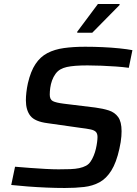

<svg xmlns="http://www.w3.org/2000/svg" viewBox="-20 -929 685 957"><path d="M303 8Q260 8 212.5 6Q165 4 119 0.5Q73 -3 36 -7L55 -98Q90 -95 130 -92Q170 -89 207.5 -87Q245 -85 272 -85Q306 -85 331 -86Q356 -87 375 -91Q394 -95 409 -103Q422 -110 431 -123Q440 -136 447 -153Q454 -170 458 -187.5Q462 -205 464 -220.5Q466 -236 466 -246Q466 -263 458 -271.5Q450 -280 431 -284Q412 -288 379 -292L217 -315Q154 -323 131.5 -351.5Q109 -380 109 -429Q109 -447 111.5 -469Q114 -491 119 -514Q133 -574 157 -610Q181 -646 216.5 -664.5Q252 -683 299 -689.5Q346 -696 405 -696Q448 -696 492 -694Q536 -692 575 -688Q614 -684 640 -679L622 -591Q594 -595 558 -597.5Q522 -600 485.5 -601.5Q449 -603 416 -603Q382 -603 356.5 -601Q331 -599 313 -595Q295 -591 281 -583Q267 -575 256.5 -560.5Q246 -546 239.5 -528Q233 -510 230.5 -491.5Q228 -473 228 -457Q228 -433 243.5 -425Q259 -417 299 -412L455 -393Q493 -388 522.5 -378.5Q552 -369 569 -345.5Q586 -322 586 -275Q586 -264 585 -250Q584 -236 581.5 -220.5Q579 -205 575 -187Q560 -119 535 -79Q510 -39 476 -20.5Q442 -2 399 3Q356 8 303 8ZM365 -766V-771L468 -909H576V-904L440 -766Z"/></svg>

Font: Saira Thin Medium
Style: Italic
Weight: 500
Italic angle: -12°
Version: Version 1.101